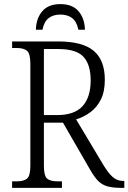

<svg xmlns="http://www.w3.org/2000/svg" viewBox="-20 -916 626 936"><path d="M39 0V-32H62Q95 -32 111.5 -45Q128 -58 128 -108V-605Q128 -655 111.5 -668.5Q95 -682 62 -682H39V-714H263Q382 -714 436.5 -668.5Q491 -623 491 -527Q491 -469 471.5 -430.5Q452 -392 420 -368.5Q388 -345 351 -334L482 -115Q507 -73 529 -53.5Q551 -34 580 -34H586V0H576Q531 0 504 -7.5Q477 -15 458 -34.5Q439 -54 418 -91L287 -318H194V-108Q194 -58 210 -45Q226 -32 260 -32H282V0ZM258 -355Q343 -355 382.5 -398.5Q422 -442 422 -524Q422 -601 387 -639Q352 -677 264 -677H194V-355ZM155 -771Q156 -825 185.5 -860.5Q215 -896 274 -896Q334 -896 363.5 -860.5Q393 -825 394 -771H362Q354 -811 331.5 -828Q309 -845 274 -845Q240 -845 217.5 -828Q195 -811 187 -771Z"/></svg>

Font: Noto Serif SemiCondensed Light
Style: Regular
Weight: 300
Width: 4
Designer: Monotype Design Team
Foundry: Monotype Imaging Inc.
Version: Version 2.013